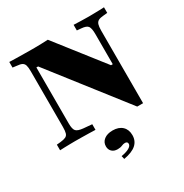

<svg xmlns="http://www.w3.org/2000/svg" viewBox="-181 -712 1031 1076"><g transform="rotate(-30 334.5 -174.5)"><path d="M524.2 4 155.6 -468.5H144.4V-201.6H106.5V-465.3Q106.5 -491.1 102.4 -504.4Q98.4 -517.7 87.1 -523.8Q75.8 -529.8 53.2 -531.5L28.2 -534.7V-571Q46.8 -570.2 72.6 -569.8Q98.4 -569.4 125.8 -569Q153.2 -568.5 176.6 -568.5H189.5Q214.5 -568.5 236.7 -569.4Q258.9 -570.2 277.4 -571L512.9 -270.2H524.2V-465.3Q524.2 -502.4 514.5 -516.1Q504.8 -529.8 471.8 -532.3L444.4 -534.7V-571Q462.1 -570.2 490.3 -569.4Q518.5 -568.5 542.7 -568.5Q558.1 -568.5 576.2 -569Q594.4 -569.4 611.7 -569.8Q629 -570.2 641.1 -571V-534.7L616.1 -532.3Q593.5 -530.6 582.3 -524.6Q571 -518.5 566.5 -504.8Q562.1 -491.1 562.1 -465.3V4ZM144.4 -105.6Q144.4 -69.4 155.6 -56.9Q166.9 -44.4 201.6 -41.1L256.5 -36.3V0Q237.9 -0.8 214.9 -1.2Q191.9 -1.6 169.4 -2Q146.8 -2.4 125.8 -2.4Q111.3 -2.4 93.1 -2Q75 -1.6 57.7 -1.2Q40.3 -0.8 27.4 0V-36.3L52.4 -38.7Q75 -41.1 86.7 -46.8Q98.4 -52.4 102.4 -66.1Q106.5 -79.8 106.5 -105.6V-201.6H144.4ZM314.5 221.8 309.7 200.8Q342.7 195.2 360.9 184.7Q379 174.2 379 161.3Q379 146 362.1 146Q351.6 146 339.9 151.2Q328.2 156.5 310.5 156.5Q287.1 156.5 273.8 143.5Q260.5 130.6 260.5 109.7Q260.5 83.1 281.5 66.9Q302.4 50.8 337.1 50.8Q376.6 50.8 398.8 71.8Q421 92.7 421 129Q421 166.1 395.2 189.1Q369.4 212.1 314.5 221.8Z"/></g></svg>

Font: Playfair 9pt Black
Style: Regular
Weight: 900
Designer: Claus Eggers Sørensen
Foundry: Claus Eggers Sørensen
Version: Version 2.203